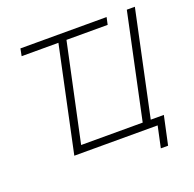

<svg xmlns="http://www.w3.org/2000/svg" viewBox="-144 -859 1157 1143"><g transform="rotate(-20 434.5 -287.5)"><path d="M684 135 713 0H185L326 -664H93L102 -710H648L638 -664H377L245 -46H635L776 -710H827L686 -46H769L730 135Z"/></g></svg>

Font: Raleway Light
Style: Italic
Weight: 300
Italic angle: -12°
Designer: Matt McInerney, Pablo Impallari, Rodrigo Fuenzalida
Foundry: Matt McInerney, Pablo Impallari, Rodrigo Fuenzalida
Version: Version 4.026